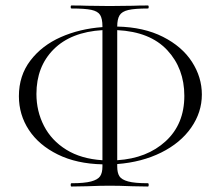

<svg xmlns="http://www.w3.org/2000/svg" viewBox="-20 -663 806 701"><path d="M408 -64V-55Q408 -32 416 -19.5Q424 -7 448 -0.5Q472 6 520 6Q523 6 523 12Q523 18 520 18L464 17Q414 15 380 15Q348 15 298 17L241 18Q238 18 238 12Q238 6 241 6Q288 6 312.5 -0.5Q337 -7 345.5 -19.5Q354 -32 354 -55V-63Q260 -65 191 -99Q122 -133 85.5 -188.5Q49 -244 49 -312Q49 -387 91 -442Q133 -497 202 -527.5Q271 -558 354 -564V-567Q354 -595 345.5 -608.5Q337 -622 313.5 -627Q290 -632 241 -632Q238 -632 238 -637.5Q238 -643 241 -643Q277 -643 298 -642L380 -641L465 -642Q486 -643 520 -643Q523 -643 523 -637.5Q523 -632 520 -632Q472 -632 448.5 -626.5Q425 -621 416.5 -607Q408 -593 408 -566Q505 -564 575 -528.5Q645 -493 681 -437Q717 -381 717 -318Q717 -253 678 -197Q639 -141 568.5 -106Q498 -71 408 -64ZM408 -553V-78Q517 -85 585 -147.5Q653 -210 653 -313Q653 -413 590.5 -480Q528 -547 408 -553ZM354 -78V-553Q239 -546 176 -483Q113 -420 113 -320Q113 -257 140.5 -203.5Q168 -150 222 -116.5Q276 -83 354 -78Z"/></svg>

Font: Cormorant Garamond Light
Style: Regular
Weight: 300
Designer: Christian Thalmann (Catharsis Fonts)
Version: Version 3.000